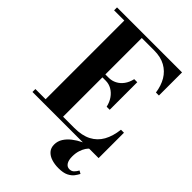

<svg xmlns="http://www.w3.org/2000/svg" viewBox="-277 -866 1204 1204"><g transform="rotate(45 325.0 -263.5)"><path d="M25 0V-26H115.5V-724H25V-750H601.5V-545H575Q567.5 -598.5 543.8 -638.8Q520 -679 479.2 -701.5Q438.5 -724 380 -724H270.5V-26H370Q438 -26 483 -49.5Q528 -73 552.8 -117.2Q577.5 -161.5 585 -225H611.5V0ZM419.5 -263.5Q412 -297 394.5 -322Q377 -347 352.5 -361Q328 -375 299.5 -375H252V-401H299.5Q328 -401 352.5 -413.8Q377 -426.5 394.5 -450.5Q412 -474.5 419.5 -508H446.5V-263.5ZM477 223Q444 223 416 214Q388 205 371 186Q354 167 354 137Q354 107 369.8 82Q385.5 57 411.5 36.8Q437.5 16.5 467.8 2Q498 -12.5 526.5 -21L534 -4.5Q523.5 1.5 512.8 17.5Q502 33.5 494.5 57Q487 80.5 487 109.5Q487 143 498.8 161Q510.5 179 531 179Q550 179 561.5 167.5Q573 156 582 139.5L601.5 150.5Q594.5 164.5 581.8 181.5Q569 198.5 544.5 210.8Q520 223 477 223Z"/></g></svg>

Font: Bodoni Moda 9pt
Style: Bold
Weight: 700
Designer: Owen Earl
Foundry: indestructible type
Version: Version 2.005